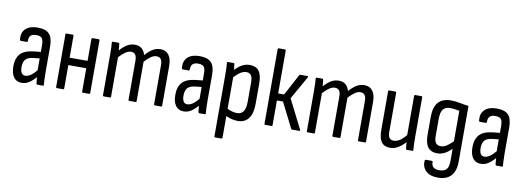

<svg xmlns="http://www.w3.org/2000/svg" viewBox="-65 -1089 4611 1687"><g transform="rotate(10 2240.5 -245.0)"><path d="M275 0Q269 0 266 -11Q265 -25 262.5 -52.5Q260 -80 260 -100L256 -117V-348Q256 -393 242.5 -410.5Q229 -428 191 -428Q124 -428 127 -364Q127 -354 119 -354H67Q57 -354 56 -369Q51 -428 87 -461.5Q123 -495 193 -495Q264 -495 296 -461.5Q328 -428 328 -350V-120Q328 -81 329.5 -54Q331 -27 332 -11Q334 0 325 0ZM136 8Q90 8 65 -26Q40 -60 40 -124Q40 -195 76 -234.5Q112 -274 197 -283L267 -290V-232L201 -225Q153 -220 132.5 -197.5Q112 -175 112 -129Q112 -95 123 -77Q134 -59 156 -59Q180 -59 205 -76Q230 -93 269 -139L271 -75Q233 -31 202.5 -11.5Q172 8 136 8Z M682 0Q674 0 674 -9V-478Q674 -487 682 -487H738Q746 -487 746 -478V-9Q746 0 738 0ZM450 0Q442 0 442 -9V-478Q442 -487 450 -487H506Q514 -487 514 -478V-9Q514 0 506 0ZM504 -217V-283H688V-217Z M868 0Q860 0 860 -9V-366Q860 -403 859 -430.5Q858 -458 856 -475Q855 -487 864 -487H914Q921 -487 922 -479Q924 -464 925.5 -450.5Q927 -437 928 -421Q961 -458 992.5 -476.5Q1024 -495 1061 -495Q1097 -495 1120.5 -476Q1144 -457 1154 -419Q1188 -457 1219.5 -476Q1251 -495 1289 -495Q1336 -495 1362 -461.5Q1388 -428 1388 -364V-9Q1388 0 1380 0H1324Q1316 0 1316 -9V-357Q1316 -394 1303.5 -411Q1291 -428 1265 -428Q1241 -428 1216 -411Q1191 -394 1160 -361V-9Q1160 0 1152 0H1096Q1088 0 1088 -9V-357Q1088 -394 1075.5 -411Q1063 -428 1037 -428Q1013 -428 988 -411Q963 -394 932 -361V-9Q932 0 924 0Z M1720 0Q1714 0 1711 -11Q1710 -25 1707.5 -52.5Q1705 -80 1705 -100L1701 -117V-348Q1701 -393 1687.5 -410.5Q1674 -428 1636 -428Q1569 -428 1572 -364Q1572 -354 1564 -354H1512Q1502 -354 1501 -369Q1496 -428 1532 -461.5Q1568 -495 1638 -495Q1709 -495 1741 -461.5Q1773 -428 1773 -350V-120Q1773 -81 1774.5 -54Q1776 -27 1777 -11Q1779 0 1770 0ZM1581 8Q1535 8 1510 -26Q1485 -60 1485 -124Q1485 -195 1521 -234.5Q1557 -274 1642 -283L1712 -290V-232L1646 -225Q1598 -220 1577.5 -197.5Q1557 -175 1557 -129Q1557 -95 1568 -77Q1579 -59 1601 -59Q1625 -59 1650 -76Q1675 -93 1714 -139L1716 -75Q1678 -31 1647.5 -11.5Q1617 8 1581 8Z M2064 8Q2034 8 2002.5 -0.5Q1971 -9 1949 -23L1948 -88Q1969 -75 1995 -67Q2021 -59 2046 -59Q2084 -59 2103 -86.5Q2122 -114 2122 -173V-345Q2122 -389 2108.5 -408.5Q2095 -428 2066 -428Q2038 -428 2009 -408Q1980 -388 1944 -348L1941 -414Q1978 -455 2012 -475Q2046 -495 2085 -495Q2140 -495 2167 -460Q2194 -425 2194 -351V-168Q2194 -81 2160.5 -36.5Q2127 8 2064 8ZM1895 185Q1887 185 1887 176V-374Q1887 -406 1886 -431.5Q1885 -457 1883 -476Q1881 -487 1890 -487H1940Q1948 -487 1949 -478Q1951 -467 1953 -447Q1955 -427 1955 -412L1959 -378V176Q1959 185 1951 185Z M2618 -11Q2620 -7 2618.5 -3.5Q2617 0 2612 0H2549Q2541 0 2539 -7L2427 -229H2373V-9Q2373 0 2365 0H2309Q2301 0 2301 -9V-674Q2301 -683 2309 -683H2365Q2373 -683 2373 -674V-292H2426L2527 -481Q2531 -487 2537 -487H2600Q2605 -487 2606 -483.5Q2607 -480 2605 -476L2488 -269Z M2687 0Q2679 0 2679 -9V-366Q2679 -403 2678 -430.5Q2677 -458 2675 -475Q2674 -487 2683 -487H2733Q2740 -487 2741 -479Q2743 -464 2744.5 -450.5Q2746 -437 2747 -421Q2780 -458 2811.5 -476.5Q2843 -495 2880 -495Q2916 -495 2939.5 -476Q2963 -457 2973 -419Q3007 -457 3038.5 -476Q3070 -495 3108 -495Q3155 -495 3181 -461.5Q3207 -428 3207 -364V-9Q3207 0 3199 0H3143Q3135 0 3135 -9V-357Q3135 -394 3122.5 -411Q3110 -428 3084 -428Q3060 -428 3035 -411Q3010 -394 2979 -361V-9Q2979 0 2971 0H2915Q2907 0 2907 -9V-357Q2907 -394 2894.5 -411Q2882 -428 2856 -428Q2832 -428 2807 -411Q2782 -394 2751 -361V-9Q2751 0 2743 0Z M3424 8Q3370 8 3345.5 -26.5Q3321 -61 3321 -131V-478Q3321 -487 3329 -487H3385Q3393 -487 3393 -478V-133Q3393 -92 3405.5 -75.5Q3418 -59 3444 -59Q3475 -59 3504 -80.5Q3533 -102 3568 -145L3571 -81Q3537 -39 3500 -15.5Q3463 8 3424 8ZM3573 0Q3564 0 3564 -9Q3561 -29 3559 -55Q3557 -81 3557 -98L3553 -116V-478Q3553 -487 3561 -487H3616Q3625 -487 3625 -478V-121Q3625 -84 3626 -57Q3627 -30 3629 -11Q3631 0 3621 0Z M3883 193Q3810 193 3774 157Q3738 121 3743 68Q3743 60 3746.5 58.5Q3750 57 3754 57H3805Q3809 57 3811.5 58.5Q3814 60 3814 67Q3813 96 3830 111.5Q3847 127 3884 127Q3928 127 3947.5 104.5Q3967 82 3967 32V-17Q3967 -34 3967 -48.5Q3967 -63 3967 -77L3966 -78Q3935 -47 3904 -31.5Q3873 -16 3840 -16Q3784 -16 3756.5 -51.5Q3729 -87 3729 -160V-319Q3729 -411 3767.5 -453Q3806 -495 3880 -495Q3921 -495 3958 -487Q3995 -479 4039 -474V26Q4039 78 4022 115.5Q4005 153 3970.5 173Q3936 193 3883 193ZM3860 -83Q3884 -83 3910 -98.5Q3936 -114 3967 -146V-418Q3948 -422 3926 -425Q3904 -428 3887 -428Q3841 -428 3821 -401.5Q3801 -375 3801 -316V-165Q3801 -122 3815 -102.5Q3829 -83 3860 -83Z M4371 0Q4365 0 4362 -11Q4361 -25 4358.5 -52.5Q4356 -80 4356 -100L4352 -117V-348Q4352 -393 4338.5 -410.5Q4325 -428 4287 -428Q4220 -428 4223 -364Q4223 -354 4215 -354H4163Q4153 -354 4152 -369Q4147 -428 4183 -461.5Q4219 -495 4289 -495Q4360 -495 4392 -461.5Q4424 -428 4424 -350V-120Q4424 -81 4425.5 -54Q4427 -27 4428 -11Q4430 0 4421 0ZM4232 8Q4186 8 4161 -26Q4136 -60 4136 -124Q4136 -195 4172 -234.5Q4208 -274 4293 -283L4363 -290V-232L4297 -225Q4249 -220 4228.5 -197.5Q4208 -175 4208 -129Q4208 -95 4219 -77Q4230 -59 4252 -59Q4276 -59 4301 -76Q4326 -93 4365 -139L4367 -75Q4329 -31 4298.5 -11.5Q4268 8 4232 8Z"/></g></svg>

Font: Sofia Sans Condensed
Style: Regular
Weight: 400
Designer: Botio Nikoltchev, Ani Petrova
Foundry: lettersoup
Version: Version 4.100